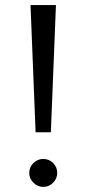

<svg xmlns="http://www.w3.org/2000/svg" viewBox="-20 -720 340 755"><path d="M100 -700H200L180 -200H120ZM95 -40Q95 -63 111.5 -79Q128 -95 150 -95Q173 -95 189 -79Q205 -63 205 -40Q205 -18 189 -1.5Q173 15 150 15Q128 15 111.5 -1.5Q95 -18 95 -40Z"/></svg>

Font: Jost*
Style: Regular
Weight: 400
Version: Version 3.7